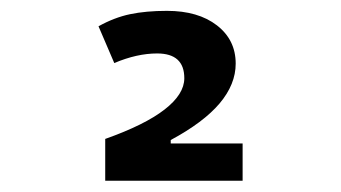

<svg xmlns="http://www.w3.org/2000/svg" viewBox="-20 -723 626 352"><path d="M172.9 -391.6V-468.3Q245.6 -494.1 281.7 -522.2Q317.9 -550.3 317.9 -579.6Q317.9 -625 268.1 -625Q231 -625 189.5 -607.4L160.6 -674.8Q189.5 -690.9 218.5 -697Q247.6 -703.1 286.1 -703.1Q343.3 -703.1 377.7 -676.5Q412.1 -649.9 412.1 -606.4Q412.1 -568.4 382.6 -533.4Q353 -498.5 293 -466.3V-391.6ZM185.5 -391.6V-460H424.8V-391.6Z"/></svg>

Font: Cascadia Code
Style: Regular
Weight: 400
Monospace: yes
Designer: Aaron Bell
Foundry: Saja Typeworks
Version: Version 2106.017